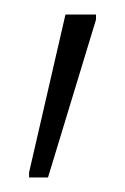

<svg xmlns="http://www.w3.org/2000/svg" viewBox="-20 -820 172 264"><path d="M112 -793 46 -576H20V-583L70 -800H112Z"/></svg>

Font: Cathisma Unicode
Style: Normal
Weight: 400
Version: Version 1.0